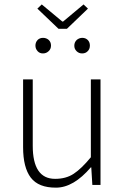

<svg xmlns="http://www.w3.org/2000/svg" viewBox="-20 -841 569 873"><path d="M354 -598.1Q338.9 -597.7 328.1 -608.4Q317.4 -619.1 317.9 -633.8Q317.9 -648.4 328.6 -659.2Q339.8 -668.9 354.5 -668.9Q369.1 -668.9 378.9 -659.2Q388.7 -649.4 388.7 -633.8Q388.7 -618.2 378.9 -608.4Q369.1 -598.1 354 -598.1ZM175.8 -598.1Q160.6 -597.7 150.9 -608.4Q141.1 -619.1 141.1 -633.8Q141.1 -648.4 150.9 -659.2Q160.6 -668.9 175.8 -668.9Q190.9 -668.9 201.7 -659.2Q211.9 -649.4 211.9 -633.8Q211.9 -618.2 201.2 -608.4Q190.4 -598.1 175.8 -598.1ZM169.9 -820.8 263.2 -743.2H267.1L359.9 -820.8L379.9 -801.8L284.2 -710H246.1L149.9 -801.8ZM128.9 -178.2Q128.9 -27.8 230.5 -27.8Q280.3 -27.8 314.9 -50.8Q350.1 -73.7 393.1 -126V-480H437V0H399.9L395 -80.1H393.1Q314 12.2 234.9 12.2Q155.3 12.7 120.1 -33.2Q85 -79.1 85 -171.9V-480H128.9Z"/></svg>

Font: SourceSansPro-Light
Style: Regular
Weight: 300
Designer: Paul D. Hunt
Foundry: Adobe Systems Incorporated
Version: Version 2.020;PS 2.0;hotconv 1.0.86;makeotf.lib2.5.63406